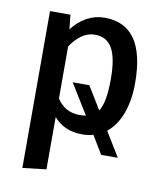

<svg xmlns="http://www.w3.org/2000/svg" viewBox="-84 -612 769 897"><g transform="rotate(10 300.0 -163.0)"><path d="M443 -24 514 92H435L383 6Q359 13 329 13Q246 13 195 -45V203L83 216V-528H180L187 -460Q218 -500 257 -521Q296 -542 341 -542Q533 -542 533 -265Q533 -184 510 -121.5Q487 -59 443 -24ZM333 -76 245 -219H324L390 -111Q418 -152 418 -264Q418 -365 391.5 -410.5Q365 -456 310 -456Q275 -456 246 -435Q217 -414 195 -380V-133Q234 -74 302 -74Q313 -74 333 -76Z"/></g></svg>

Font: Fira Mono Medium
Style: Regular
Weight: 500
Designer: Carrois Corporate & Edenspiekermann AG
Foundry: Carrois Corporate GbR & Edenspiekermann AG
Version: Version 3.206